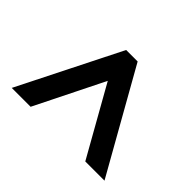

<svg xmlns="http://www.w3.org/2000/svg" viewBox="-101 -951 827 827"><g transform="rotate(45 313.0 -537.0)"><path d="M31 -305H146L302 -619L479 -305H596L334 -769H264Z"/></g></svg>

Font: Noto Sans Tamil UI
Style: Bold
Weight: 700
Designer: Jelle Bosma - Monotype Design Team
Foundry: Monotype Imaging Inc.
Version: Version 2.004